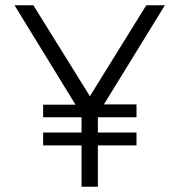

<svg xmlns="http://www.w3.org/2000/svg" viewBox="-20 -710 682 730"><path d="M290 0V-157.2H144V-206.1H290V-264.2H144V-312H267.1L35.2 -689.9H106.9L321.8 -344.2L536.1 -689.9H606.9L375 -313H499V-264.2H352.1V-206.1H499V-157.2H352.1V0Z"/></svg>

Font: HK Grotesk Light
Style: Regular
Weight: 300
Designer: Alfredo Marco Pradil and Stefan Peev
Foundry: Hanken Design Co.
Version: Version 1.045;PS 001.045;hotconv 1.0.88;makeotf.lib2.5.64775